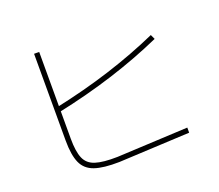

<svg xmlns="http://www.w3.org/2000/svg" viewBox="-123 -916 1246 1093"><g transform="rotate(-20 500.0 -369.5)"><path d="M855 -49V-18L425 3Q329 5 275.5 -13.5Q222 -32 200.5 -80.5Q179 -129 179 -216V-742H210V-216Q210 -139 227.5 -97.5Q245 -56 291.5 -41Q338 -26 425 -28ZM195 -379 189 -409Q377 -449 536.5 -500Q696 -551 840 -615L853 -587Q707 -522 545.5 -470.5Q384 -419 195 -379Z"/></g></svg>

Font: Murecho Thin ExtraLight
Style: Regular
Weight: 250
Version: Version 1.010